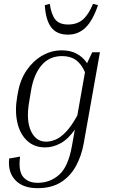

<svg xmlns="http://www.w3.org/2000/svg" viewBox="-20 -760 599 1003"><path d="M417 -9Q406 52 378 105Q350 158 300.5 190.5Q251 223 176 223Q99 223 59.5 180.5Q20 138 28 68L85 58Q75 132 100.5 163.5Q126 195 177 195Q242 195 289.5 152.5Q337 110 356 1L371 -83Q336 -33 296.5 -11.5Q257 10 216 10Q158 10 120.5 -26Q83 -62 70 -122.5Q57 -183 70 -256L74 -278Q86 -345 120 -394Q154 -443 201.5 -470Q249 -497 303 -497Q348 -497 380.5 -479.5Q413 -462 435 -430Q442 -444 448.5 -459Q455 -474 462 -487H502ZM132 -226Q116 -132 141.5 -76Q167 -20 221 -20Q245 -20 271 -31Q297 -42 325.5 -72Q354 -102 384 -157L424 -383Q405 -426 376.5 -446.5Q348 -467 304 -467Q238 -467 197 -419Q156 -371 142 -286ZM336 -632Q383 -632 413 -658Q443 -684 466 -740L492 -733Q464 -651 426 -615Q388 -579 335 -579Q277 -579 248 -616.5Q219 -654 214 -733L240 -740Q248 -684 269 -658Q290 -632 336 -632Z"/></svg>

Font: Inria Serif Light
Style: Italic
Weight: 300
Italic angle: -10°
Designer: Black Foundry Team
Foundry: Black Foundry
Version: Version 1.000; ttfautohint (v1.8.3)